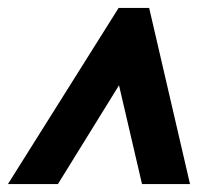

<svg xmlns="http://www.w3.org/2000/svg" viewBox="-32 -734 499 484"><path d="M114 -270 268 -519 326 -270H447L344 -714H267L-12 -270Z"/></svg>

Font: Noto Sans UI Condensed ExtraBold
Style: Italic
Weight: 800
Width: 3
Designer: Monotype Design Team
Foundry: Monotype Imaging Inc.
Version: 1.001